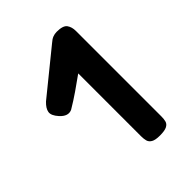

<svg xmlns="http://www.w3.org/2000/svg" viewBox="-153 -767 649 649"><g transform="rotate(-45 171.5 -442.5)"><path d="M230 -195Q208 -195 198 -201Q188 -207 185.5 -216.5Q183 -226 183 -238V-539Q158 -521 132 -503Q106 -485 79 -469Q68 -464 57 -467.5Q46 -471 35 -483Q17 -503 19.5 -518Q22 -533 39 -549L193 -674Q203 -683 212 -686.5Q221 -690 231 -690Q261 -690 270 -677.5Q279 -665 279 -646V-237Q279 -225 276.5 -215.5Q274 -206 263.5 -200.5Q253 -195 230 -195Z"/></g></svg>

Font: Fredoka Expanded Medium
Style: Regular
Weight: 500
Width: 7
Designer: Ben Nathan
Foundry: Milena B. Brandão, Ben Nathan
Version: Version 2.001